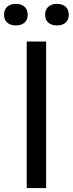

<svg xmlns="http://www.w3.org/2000/svg" viewBox="-68 -950 367 970"><path d="M67 0V-740H165V0ZM220 -821.5Q192 -821.5 176 -835.8Q160 -850 160 -875.5Q160 -901.5 176 -916Q192 -930.5 220 -930.5Q247.5 -930.5 263.5 -916Q279.5 -901.5 279.5 -875.5Q279.5 -850 263.5 -835.8Q247.5 -821.5 220 -821.5ZM12 -821.5Q-15.5 -821.5 -31.5 -835.8Q-47.5 -850 -47.5 -875.5Q-47.5 -901.5 -31.5 -916Q-15.5 -930.5 12 -930.5Q40 -930.5 56 -916Q72 -901.5 72 -875.5Q72 -850 56 -835.8Q40 -821.5 12 -821.5Z"/></svg>

Font: Encode Sans SC Condensed Medium
Style: Regular
Weight: 500
Width: 3
Designer: Multiple Designers
Foundry: Impallari Type
Version: Version 3.002